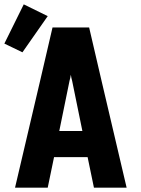

<svg xmlns="http://www.w3.org/2000/svg" viewBox="-25 -861 645 881"><path d="M44 0 159 -490 216 -735H384L441 -490L556 0H406L377 -140H223L194 0ZM353 -260 306 -490Q304 -497 302.5 -504Q301 -511 300 -518Q299 -511 297.5 -504Q296 -497 294 -490L247 -260ZM78 -621 -5 -661 84 -841 194 -787Z"/></svg>

Font: Iosevka Custom Heavy Extended
Style: Regular
Weight: 900
Width: 7
Monospace: yes
Designer: Belleve Invis
Foundry: Belleve Invis
Version: Version 11.2.4; ttfautohint (v1.8.4)